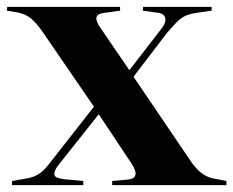

<svg xmlns="http://www.w3.org/2000/svg" viewBox="-40 -538 678 558"><path d="M-5 0V-12L41 -20Q57 -23 71.5 -31.5Q86 -40 103 -62L233 -228L82 -448Q65 -472 50 -484.5Q35 -497 10 -502L-20 -507L-19 -518H309V-507L259 -500Q225 -495 252 -457L336 -334L424 -448Q443 -470 440.5 -484.5Q438 -499 418 -501L375 -507L376 -518H575V-507L533 -501Q512 -498 499 -492Q486 -486 474.5 -474.5Q463 -463 445 -442L348 -315L512 -73Q529 -47 547 -34Q565 -21 587 -18L618 -12V0H286V-12L330 -16Q371 -19 342 -63L247 -206L128 -56Q117 -41 118 -30.5Q119 -20 148 -17L202 -12V0Z"/></svg>

Font: Literata 72pt
Style: Bold
Weight: 700
Designer: Latin by Veronika Burian and Jose Scaglione. Greek by Irene Vlachou. Cyrillic by Vera Evstafieva.
Foundry: TypeTogether
Version: Version 3.002